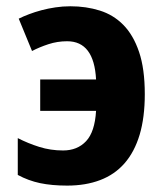

<svg xmlns="http://www.w3.org/2000/svg" viewBox="-20 -576 527 606"><path d="M191.9 9.8Q143.6 9.8 106.4 2Q69.3 -5.9 36.1 -23.9V-140.1Q68.4 -123.5 104 -112.3Q139.6 -101.1 179.2 -101.1Q224.1 -101.1 251.7 -130.4Q279.3 -159.7 283.2 -226.1H106.9V-325.2H283.2Q276.9 -445.8 191.9 -445.8Q161.1 -445.8 132.8 -436.5Q104.5 -427.2 81.1 -415L39.1 -517.1Q53.7 -524.4 71.8 -531.2Q89.8 -538.1 110.8 -543.7Q131.8 -549.3 154.8 -552.7Q177.7 -556.2 202.1 -556.2Q252 -556.2 294.9 -542.7Q337.9 -529.3 369.4 -497.3Q400.9 -465.3 418.9 -412.1Q437 -358.9 437 -278.8Q437 -205.1 420.7 -150.6Q404.3 -96.2 373 -60.5Q341.8 -24.9 296.1 -7.6Q250.5 9.8 191.9 9.8Z"/></svg>

Font: Droid Sans
Style: Bold
Weight: 700
Foundry: Ascender Corporation
Version: Version 1.00 build 112